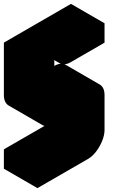

<svg xmlns="http://www.w3.org/2000/svg" viewBox="-63 -920 603 990"><path d="M390 -380 217 -280Q182 -260 156 -275Q130 -290 130 -330V-600L217 -650L476 -800V-700L303 -600Q269 -580 243 -595Q217 -610 217 -650V-380L390 -480Q424 -500 450 -485Q476 -470 476 -430V-250Q476 -224 464 -194Q452 -164 432.5 -138.5Q413 -113 390 -100L130 50V-50L390 -200ZM390 -380V-200L217 -300V-480ZM390 -200 130 -50 -43 -150 217 -300ZM130 -50V50L-43 -50V-150ZM476 -800 217 -650 43 -750 303 -900ZM450 -485Q424 -500 390 -480L217 -380L43 -480L217 -580Q251 -600 277 -585ZM217 -650Q217 -610 243 -595L69 -695Q43 -710 43 -750ZM130 -600V-330Q130 -290 156 -275L-17 -375Q-43 -390 -43 -430V-700ZM217 -650 130 -600 -43 -700 43 -750Z"/></svg>

Font: Nabla Normal
Style: Regular
Weight: 400
Designer: Arthur Reinders Folmer
Version: Version 1.000